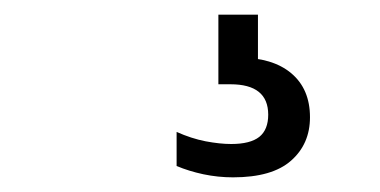

<svg xmlns="http://www.w3.org/2000/svg" viewBox="-20 -30 519 262"><path d="M298 212Q277.5 212 257.5 207.8Q237.5 203.5 221 196.5V150Q241 159 260.5 162.8Q280 166.5 295.5 166.5Q321.5 166.5 333.8 156.8Q346 147 346 126.5Q346 85 294.5 85H278V-10H332V67L305.5 48.5Q352 48.5 377.5 70Q403 91.5 403 130Q403 166.5 377.2 189.2Q351.5 212 298 212Z"/></svg>

Font: Encode Sans SC Condensed Medium
Style: Regular
Weight: 500
Width: 3
Designer: Multiple Designers
Foundry: Impallari Type
Version: Version 3.002